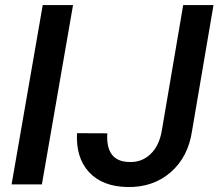

<svg xmlns="http://www.w3.org/2000/svg" viewBox="-20 -731 866 761"><path d="M146 0H25.9L149.4 -710.9H269.5ZM706.1 -710.9H826.2L741.2 -212.4Q726.1 -108.9 656.5 -48.3Q586.9 12.2 484.9 10.3Q385.3 8.3 332.8 -48.8Q280.3 -106 285.2 -203.1L405.3 -202.6Q398.4 -90.8 492.2 -88.9Q541 -86.9 575.9 -119.6Q610.8 -152.3 621.1 -211.9Z"/></svg>

Font: Roboto Medium
Style: Italic
Weight: 500
Italic angle: -12°
Designer: Google
Version: Version 2.134; 2016